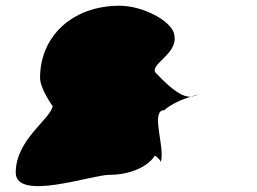

<svg xmlns="http://www.w3.org/2000/svg" viewBox="-20 -730 897 671"><path d="M35 -127C35 -25 301 -119 362 -119C438 -119 496 -149 519 -183C519 -194 548 -164 540 -164H542C558 -214 504 -345 554 -345C580 -368 618 -383 646 -392C623 -391 590 -405 522 -478C508 -507 598 -542 590 -602C589 -654 480 -710 398 -710C232 -710 120 -602 120 -458C120 -420 162 -362 164 -359C157 -314 35 -242 35 -127ZM646 -392C659 -393 669 -399 680 -402C676 -401 663 -397 646 -392ZM680 -402H682Z"/></svg>

Font: Ampere
Style: Regular
Weight: 400
Version: Version 1